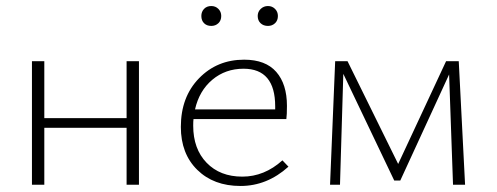

<svg xmlns="http://www.w3.org/2000/svg" viewBox="-20 -613 1649 637"><path d="M400 -410H441V0H400V-189H127V0H86V-410H127V-221H400Z M681 -527Q666 -527 657 -536Q648 -545 648 -560Q648 -574 657 -583.5Q666 -593 681 -593Q695 -593 704.5 -583.5Q714 -574 714 -560Q714 -545 704.5 -536Q695 -527 681 -527ZM869 -527Q854 -527 844.5 -536Q835 -545 835 -560Q835 -574 845 -583.5Q855 -593 869 -593Q883 -593 892.5 -583.5Q902 -574 902 -560Q902 -545 892.5 -536Q883 -527 869 -527ZM917 -81 937 -60Q866 4 778 4Q689 4 634.5 -49.5Q580 -103 580 -192Q580 -291 640 -353Q700 -415 790 -415Q861 -415 896.5 -374.5Q932 -334 932 -262Q932 -231 930 -218H622Q621 -211 621 -196Q621 -119 665.5 -73Q710 -27 784 -27Q857 -27 917 -81ZM788 -385Q728 -385 684.5 -348.5Q641 -312 627 -250H893V-260Q893 -385 788 -385Z M1523 0H1483L1470 -366L1308 -14H1288L1119 -368L1108 0H1075L1092 -410H1133L1301 -69L1460 -410H1502Z"/></svg>

Font: EauTestText Light
Style: Regular
Weight: 300
Designer: Christian Thalmann (Catharsis Fonts)
Version: Version 0.001;PS 000.001;hotconv 1.0.88;makeotf.lib2.5.64775